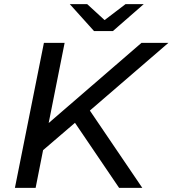

<svg xmlns="http://www.w3.org/2000/svg" viewBox="-20 -907 833 927"><path d="M525 -757 674 -887H586L485 -810L401 -887H317L434 -757ZM416 -375 793 -700H663L215 -313L292 -700H192L52 0H152L188 -182L342 -314L555 0H667L414 -373Z"/></svg>

Font: AWKNG-Font Medium
Style: Italic
Weight: 500
Italic angle: -11.3°
Designer: Awakening Church
Foundry: Awakening Church
Version: Version 1.700;PS 001.700;hotconv 1.0.88;makeotf.lib2.5.64775